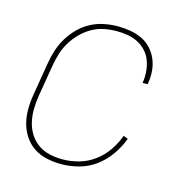

<svg xmlns="http://www.w3.org/2000/svg" viewBox="-85 -608 671 696"><g transform="rotate(15 250.0 -260.0)"><path d="M204 8Q176 8 149 2Q122 -4 100.5 -18.5Q79 -33 64.5 -55Q50 -77 43.5 -103Q37 -129 37.5 -157Q38 -185 43 -213L63 -333Q67 -358 75 -383Q83 -408 97 -431Q111 -454 130.5 -473.5Q150 -493 174 -505.5Q198 -518 224 -523Q250 -528 275 -528Q298 -528 321.5 -524Q345 -520 365 -510.5Q385 -501 400 -485Q415 -469 424 -448.5Q433 -428 435 -404.5Q437 -381 433 -357L432 -353H413L414 -357Q417 -378 415 -398.5Q413 -419 406 -437.5Q399 -456 385.5 -470.5Q372 -485 354.5 -494Q337 -503 316.5 -506.5Q296 -510 275 -510Q252 -510 228.5 -505.5Q205 -501 183.5 -489Q162 -477 144 -459Q126 -441 113 -420Q100 -399 93 -376Q86 -353 82 -330L62 -210Q58 -185 57.5 -160Q57 -135 62.5 -111.5Q68 -88 80.5 -68Q93 -48 112 -34.5Q131 -21 155 -15.5Q179 -10 204 -10Q234 -10 265 -18.5Q296 -27 322.5 -46.5Q349 -66 367.5 -93Q386 -120 397 -150L414 -143Q402 -111 381.5 -81.5Q361 -52 332.5 -31Q304 -10 270.5 -1Q237 8 204 8Z"/></g></svg>

Font: Iosevka Curly Thin
Style: Italic
Weight: 100
Italic angle: -9°
Monospace: yes
Designer: Belleve Invis
Foundry: Belleve Invis
Version: Version 22.1.2; ttfautohint (v1.8.4)